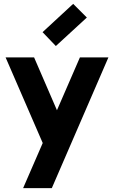

<svg xmlns="http://www.w3.org/2000/svg" viewBox="-20 -787 589 997"><path d="M205 -37 9 -489H157L343 -59ZM100 190 395 -489H543L249 190ZM270 -548 201 -620 360 -767 431 -696Z"/></svg>

Font: Gabarito
Style: Bold
Weight: 700
Designer: Leandro Assis / Alvaro Franca / Felipe Casaprima
Foundry: Naipe Foundry
Version: Version 1.000